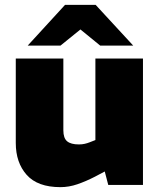

<svg xmlns="http://www.w3.org/2000/svg" viewBox="-20 -762 660 791"><path d="M229 9Q135 9 90 -41.5Q45 -92 45 -173V-521H241V-225Q241 -193 256.5 -180Q272 -167 305 -167Q318 -167 329 -169.5Q340 -172 350 -176L373 -185V-521H569V0H426L401 -96L437 -69L371 -34Q334 -15 299 -3Q264 9 229 9ZM393 -574 284 -663 248 -742H374L529 -574ZM94 -574 248 -742H374L339 -663L229 -574Z"/></svg>

Font: REM ExtraBold
Style: Regular
Weight: 800
Designer: Octavio Pardo
Foundry: Ashler Design
Version: Version 1.005;gftools[0.9.28]